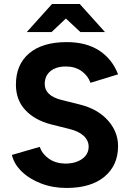

<svg xmlns="http://www.w3.org/2000/svg" viewBox="-20 -921 646 953"><path d="M39 -152 177 -192Q190 -156 223 -133Q256 -110 303 -109Q355 -109 387.5 -132Q420 -155 420 -193Q420 -224 395 -247Q370 -270 324 -281L232 -304Q152 -325 105.5 -375Q59 -425 59 -501Q59 -601 125 -656.5Q191 -712 311 -712Q408 -712 472.5 -670Q537 -628 566 -552L429 -510Q417 -545 385 -568Q353 -591 307 -591Q258 -591 230 -567.5Q202 -544 202 -504Q202 -446 285 -425L377 -402Q465 -380 515.5 -323.5Q566 -267 566 -196Q566 -100 498.5 -44Q431 12 310 12Q242 12 183.5 -10.5Q125 -33 87 -70.5Q49 -108 39 -152ZM307 -829 236 -762H113L238 -901H376L501 -762H379Z"/></svg>

Font: Oak Sans
Style: Bold
Weight: 700
Designer: Erik Kennedy, Walven
Foundry: Erik Kennedy, Walven
Version: Version 1.000